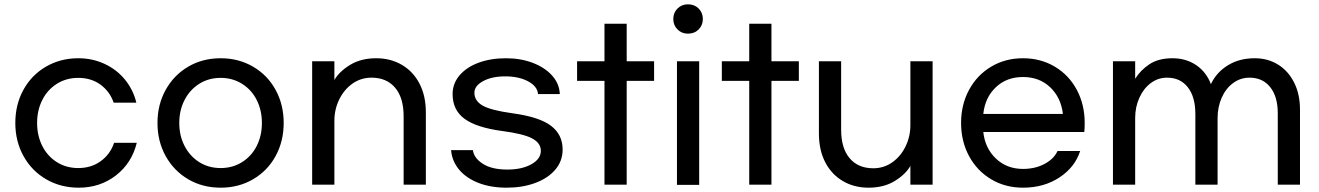

<svg xmlns="http://www.w3.org/2000/svg" viewBox="-20 -773 6112 890"><path d="M345 97Q261 97 194 58Q127 19 89 -49.5Q51 -118 51 -203Q51 -288 88.5 -356.5Q126 -425 193 -464Q260 -503 343 -503Q409 -503 465.5 -476.5Q522 -450 560 -403Q598 -356 612 -297H507Q489 -349 446 -380.5Q403 -412 343 -412Q287 -412 243.5 -384.5Q200 -357 176 -309.5Q152 -262 152 -203Q152 -144 176 -96.5Q200 -49 243.5 -21.5Q287 6 343 6Q403 6 447 -26Q491 -58 509 -111H614Q591 -17 517.5 40Q444 97 345 97Z M1295 -203Q1295 -118 1257.5 -49.5Q1220 19 1153 58Q1086 97 1003 97Q919 97 852.5 58Q786 19 748 -49.5Q710 -118 710 -203Q710 -288 748 -356.5Q786 -425 852.5 -464Q919 -503 1003 -503Q1086 -503 1153 -464Q1220 -425 1257.5 -356.5Q1295 -288 1295 -203ZM811 -203Q811 -144 835.5 -96.5Q860 -49 903.5 -21.5Q947 6 1003 6Q1058 6 1102 -21.5Q1146 -49 1170 -96.5Q1194 -144 1194 -203Q1194 -262 1170 -309.5Q1146 -357 1102 -384.5Q1058 -412 1003 -412Q947 -412 903.5 -384.5Q860 -357 835.5 -309.5Q811 -262 811 -203Z M1530 -489V-402Q1552 -441 1602.5 -472Q1653 -503 1724 -503Q1791 -503 1843.5 -472Q1896 -441 1925 -384.5Q1954 -328 1954 -252V83H1851V-234Q1851 -320 1811.5 -366.5Q1772 -413 1702 -413Q1653 -413 1614 -385.5Q1575 -358 1552.5 -312Q1530 -266 1530 -213V83H1427V-489Z M2575 -337H2474Q2471 -373 2428 -396Q2385 -419 2322 -419Q2260 -419 2219.5 -397Q2179 -375 2179 -343Q2179 -306 2216.5 -284Q2254 -262 2355 -248Q2480 -231 2534 -190Q2588 -149 2588 -80Q2588 -26 2553.5 14Q2519 54 2460 75.5Q2401 97 2329 97Q2254 97 2197 74.5Q2140 52 2107.5 12.5Q2075 -27 2071 -77H2172Q2177 -40 2218.5 -13.5Q2260 13 2332 13Q2399 13 2443 -11.5Q2487 -36 2487 -74Q2487 -110 2446.5 -131.5Q2406 -153 2306 -166Q2188 -182 2133 -222.5Q2078 -263 2078 -337Q2078 -386 2110.5 -424Q2143 -462 2199 -482.5Q2255 -503 2325 -503Q2394 -503 2450 -481.5Q2506 -460 2539.5 -422.5Q2573 -385 2575 -337Z M3012 -398H2885V83H2782V-398H2655V-489H2782V-663H2885V-489H3012Z M3238 -685Q3238 -656 3218.5 -636.5Q3199 -617 3169 -617Q3140 -617 3120.5 -636.5Q3101 -656 3101 -685Q3101 -714 3120.5 -733.5Q3140 -753 3169 -753Q3199 -753 3218.5 -733.5Q3238 -714 3238 -685ZM3118 84V-489H3221V84Z M3683 -398H3556V83H3453V-398H3326V-489H3453V-663H3556V-489H3683Z M4200 83V-4Q4178 35 4127.5 66Q4077 97 4006 97Q3939 97 3886.5 66Q3834 35 3805 -21.5Q3776 -78 3776 -154V-489H3879V-172Q3879 -86 3918.5 -39.5Q3958 7 4028 7Q4077 7 4116 -20.5Q4155 -48 4177.5 -94Q4200 -140 4200 -193V-489H4303V83Z M4435 -203Q4435 -288 4472 -356.5Q4509 -425 4574.5 -464Q4640 -503 4722 -503Q4804 -503 4869.5 -464Q4935 -425 4971.5 -356.5Q5008 -288 5008 -203Q5008 -175 5006 -161H4538Q4546 -86 4596.5 -38Q4647 10 4722 10Q4779 10 4822.5 -13.5Q4866 -37 4882 -73H4987Q4963 2 4891 49.5Q4819 97 4722 97Q4640 97 4574.5 58Q4509 19 4472 -49.5Q4435 -118 4435 -203ZM4722 -416Q4646 -416 4596 -368.5Q4546 -321 4538 -245H4907Q4898 -321 4848 -368.5Q4798 -416 4722 -416Z M5242 -489V-408Q5267 -448 5308.5 -475.5Q5350 -503 5415 -503Q5478 -503 5525 -471Q5572 -439 5593 -383Q5619 -438 5672 -470.5Q5725 -503 5796 -503Q5857 -503 5904.5 -473.5Q5952 -444 5979 -390Q6006 -336 6006 -265V83H5903V-248Q5903 -325 5868 -369Q5833 -413 5772 -413Q5730 -413 5696 -388Q5662 -363 5643 -320Q5624 -277 5624 -225V83H5521V-244Q5521 -324 5486 -368.5Q5451 -413 5390 -413Q5348 -413 5314.5 -388Q5281 -363 5261.5 -320Q5242 -277 5242 -226V83H5139V-489Z"/></svg>

Font: Gmarket Sans TTF Medium
Style: Regular
Weight: 500
Designer: Creative Director : Sungho Lee; Art Director : Kiwoong Choi; Project Manager : Sori Yang, Jongwook Yoon; Font Designer :
Foundry: Sandoll Inc.
Version: Version 1.000;hotconv 1.0.109;makeotfexe 2.5.65596